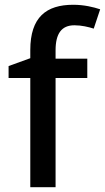

<svg xmlns="http://www.w3.org/2000/svg" viewBox="-20 -785 440 805"><path d="M346 -458V-539H213V-574C213 -644 238 -679 292 -679C322 -679 351 -672 373 -665L400 -746C373 -755 333 -765 287 -765C174 -765 107 -713 107 -575V-541L16 -508V-458H107V0H213V-458Z"/></svg>

Font: Noto Sans Malayalam Medium
Style: Regular
Weight: 500
Designer: Jelle Bosma - Monotype Design Team
Foundry: Monotype Imaging Inc.
Version: Version 2.104